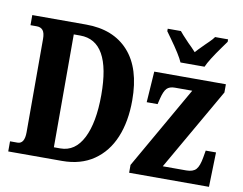

<svg xmlns="http://www.w3.org/2000/svg" viewBox="-81 -878 1255 990"><g transform="rotate(10 546.0 -383.0)"><path d="M20 -53H59Q96 -53 96 -114V-602Q96 -634 85 -647.5Q74 -661 53 -661H20V-714H302Q445 -714 524.5 -626Q604 -538 604 -370Q604 -259 569.5 -176Q535 -93 467 -46.5Q399 0 302 0H20ZM282 -62Q359 -62 400.5 -143.5Q442 -225 442 -370Q442 -653 282 -653H248V-62ZM653 -41 900 -473H809Q781 -473 767 -458.5Q753 -444 743 -403L736 -374H679L690 -536H1065V-493L818 -63H941Q976 -63 992 -80.5Q1008 -98 1016 -146L1022 -181H1076L1071 0H653ZM743 -721 720 -753V-766H789Q797 -755 838 -712Q855 -696 878 -671Q885 -680 922 -717Q927 -722 943.5 -738Q960 -754 968 -766H1036V-753L1013 -721Q956 -642 941 -606H815Q800 -642 743 -721Z"/></g></svg>

Font: Noto Serif CondExtraBold
Style: Regular
Weight: 800
Width: 3
Designer: Monotype Design Team
Foundry: Monotype Imaging Inc.
Version: Version 1.001